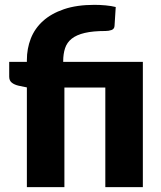

<svg xmlns="http://www.w3.org/2000/svg" viewBox="-20 -773 666 793"><path d="M91 0V-412L57 -419Q39.5 -423 28.8 -431.5Q18 -440 18 -456.5V-517.5H91V-525Q91 -572 107.2 -613.8Q123.5 -655.5 157.5 -686.2Q191.5 -717 244.2 -735Q297 -753 370 -753Q392.5 -753 416.5 -750.8Q440.5 -748.5 458 -744L453 -665.5Q452 -653 440.5 -649Q429 -645 416 -645Q364 -645 330 -637Q296 -629 276.2 -613.2Q256.5 -597.5 248.8 -574Q241 -550.5 241 -520V-517.5H570V0H415V-411.5H246V0Z"/></svg>

Font: Lato 2
Style: Regular
Weight: 900
Designer: Lukasz Dziedzic with Adam Twardoch and Botio Nikoltchev
Foundry: tyPoland Lukasz Dziedzic
Version: Version 2.015; 2015-08-06; http://www.latofonts.com/